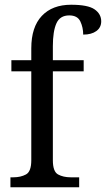

<svg xmlns="http://www.w3.org/2000/svg" viewBox="-20 -790 447 810"><path d="M24 0V-42H37Q67 -42 89.5 -54Q112 -66 112 -114V-489H28V-536H112V-586Q112 -676 156.5 -723Q201 -770 280 -770Q351 -770 379 -750.5Q407 -731 407 -700Q407 -674 386.5 -659Q366 -644 331 -644Q331 -674 319 -699.5Q307 -725 272 -725Q233 -725 218 -691.5Q203 -658 203 -595V-536H333V-489H203V-114Q203 -66 225 -54Q247 -42 278 -42H314V0Z"/></svg>

Font: Noto Serif Tamil SemiCondensed
Style: Italic
Weight: 400
Width: 4
Italic angle: -12°
Designer: Indian Type Foundry, Tom Grace, and the Monotype Design Team
Foundry: Monotype Imaging Inc.
Version: Version 2.003; ttfautohint (v1.8.4.7-5d5b)